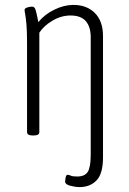

<svg xmlns="http://www.w3.org/2000/svg" viewBox="-20 -549 525 781"><path d="M304 212Q286 212 265.5 206.5Q245 201 245 190Q245 184 247 173Q249 162 255 162Q261 162 268 165.5Q275 169 294 169Q325 169 337 150Q349 131 349 80V-398Q349 -440 329 -463Q309 -486 267 -486Q229 -486 193.5 -465Q158 -444 140 -416V-12Q140 2 118 2H112Q90 2 90 -12V-373Q90 -424 87.5 -451Q85 -478 82.5 -490.5Q80 -503 80 -509Q80 -515 90.5 -518.5Q101 -522 110 -522Q120 -522 124 -511Q128 -500 136 -459Q161 -490 200.5 -509.5Q240 -529 279 -529Q333 -529 366 -496Q399 -463 399 -402V90Q399 158 372.5 185Q346 212 304 212Z"/></svg>

Font: Asap Condensed ExtraLight
Style: Regular
Weight: 200
Width: 3
Designer: Pablo Cosgaya
Foundry: Omnibus-Type
Version: Version 3.001; ttfautohint (v1.8.4.7-5d5b)